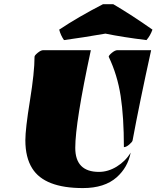

<svg xmlns="http://www.w3.org/2000/svg" viewBox="-20 -910 790 939"><path d="M619.1 -163.6Q605 -91.3 550.8 -43Q491.2 9.8 385.7 9.8Q197.8 9.8 137.7 -86.4Q104 -139.6 104 -224.1Q104 -279.8 126.5 -418.5Q148.9 -557.1 148.9 -632.3Q148.9 -639.2 164.6 -651.9Q180.2 -664.6 191.4 -664.6H424.3Q348.1 -310.1 348.1 -187Q348.1 -69.3 463.9 -69.3Q508.8 -69.3 551.3 -95.5Q593.8 -121.6 619.1 -163.6ZM585.9 -190.4Q585.9 -336.9 570.1 -440.2Q554.2 -543.5 511.7 -632.3Q511.7 -639.2 527.3 -651.9Q543 -664.6 554.2 -664.6H719.2Q662.1 -405.8 628.4 -223.1Q627 -215.8 612.1 -203.1Q597.2 -190.4 585.9 -190.4ZM293 -713.9Q276.9 -736.8 269.5 -765.1Q364.3 -828.1 483.9 -889.6H533.7Q624.5 -836.4 725.6 -765.1Q714.8 -734.9 696.3 -713.9Q578.6 -728.5 495.6 -745.6Q386.7 -726.6 293 -713.9Z"/></svg>

Font: Emblema One
Style: Regular
Weight: 400
Designer: Riccardo De Franceschi
Foundry: Riccardo De Franceschi
Version: Version 1.003